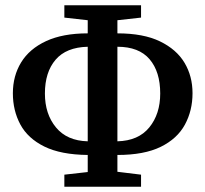

<svg xmlns="http://www.w3.org/2000/svg" viewBox="-20 -698 782 731"><path d="M151 -342Q151 -264 193 -213Q235 -162 314 -160V-520Q232 -518 191.5 -470.5Q151 -423 151 -342ZM590 -342Q590 -425 549.5 -472.5Q509 -520 427 -520V-160Q507 -162 548.5 -213Q590 -264 590 -342ZM225 13V-33L314 -43V-108Q212 -109 149 -140Q86 -171 57.5 -224Q29 -277 29 -343Q29 -409 60.5 -460.5Q92 -512 155.5 -541.5Q219 -571 314 -571V-621L225 -631V-678H517V-631L427 -621V-571Q526 -571 589 -540.5Q652 -510 682.5 -459Q713 -408 713 -343Q713 -277 684 -223.5Q655 -170 592 -139Q529 -108 427 -108V-44L517 -33V13Z"/></svg>

Font: Source Serif 4 Semibold
Style: Regular
Weight: 600
Designer: Frank Grießhammer
Foundry: Adobe
Version: Version 4.005;hotconv 1.1.0;makeotfexe 2.6.0